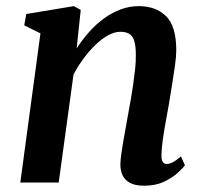

<svg xmlns="http://www.w3.org/2000/svg" viewBox="-20 -580 644 610"><path d="M223.5 -426Q241.5 -454 263 -478.2Q284.5 -502.5 309.8 -521Q335 -539.5 363 -550Q391 -560.5 421 -560.5Q475 -560.5 507.5 -528.8Q540 -497 540 -420Q540 -401 535.8 -370.5Q531.5 -340 526 -306.8Q520.5 -273.5 516 -245.5Q511.5 -220 506.2 -191.5Q501 -163 497.2 -136Q493.5 -109 493 -89Q492.5 -72 497.2 -65.5Q502 -59 508.5 -59Q518 -59 528.5 -64.2Q539 -69.5 555 -83L567.5 -55Q562 -47 545 -31.2Q528 -15.5 501.2 -2.8Q474.5 10 438 10Q409 10 392.5 0.8Q376 -8.5 369 -24.2Q362 -40 362.5 -60Q363 -73 365.5 -91.5Q368 -110 371.8 -131.8Q375.5 -153.5 379.8 -176.2Q384 -199 387.5 -219.5Q391.5 -241 395.8 -265Q400 -289 403.5 -314Q407 -339 409.5 -362.5Q412 -386 411.5 -406.5Q411.5 -434.5 406.5 -450.2Q401.5 -466 390.8 -472.5Q380 -479 362 -479Q344 -479 323.8 -468Q303.5 -457 283.8 -438Q264 -419 245.8 -394.5Q227.5 -370 213.5 -343L166.5 0H44.5L108.5 -474L57 -499.5L63.5 -535.5L214.5 -560.5L236.5 -548.5Z"/></svg>

Font: Merriweather 36pt SemiBold
Style: Italic
Weight: 600
Italic angle: -7.8°
Version: Version 2.101